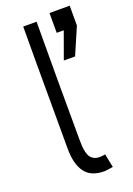

<svg xmlns="http://www.w3.org/2000/svg" viewBox="-147 -806 605 876"><g transform="rotate(-20 155.5 -368.0)"><path d="M202.1 14.2Q136.7 14.2 107.9 -25.9Q79.1 -65.9 79.1 -140.1Q79.1 -218.8 78.9 -341.8Q78.6 -464.8 78.6 -557.4Q78.6 -649.9 79.1 -732.9H144Q142.6 -473.1 144 -159.2Q144 -140.1 145 -127Q146 -113.8 149.4 -99.1Q152.8 -84.5 158.9 -75.4Q165 -66.4 176.3 -60.3Q187.5 -54.2 203.1 -54.2Q217.8 -54.2 231 -57.1L244.1 8.8Q209.5 14.2 202.1 14.2ZM200.2 -523.9 247.1 -653.8H212.9V-750H311V-653.8L254.9 -523.9Z"/></g></svg>

Font: Kreadon
Style: Regular
Weight: 400
Designer: kohakuno
Foundry: StudioGnu
Version: Version 1.000;Glyphs 3.1.2 (3151)